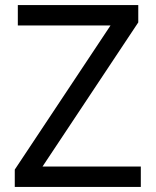

<svg xmlns="http://www.w3.org/2000/svg" viewBox="-20 -734 612 754"><path d="M533 0H38V-68L414 -634H50V-714H523V-646L147 -80H533Z"/></svg>

Font: Noto Sans Tifinagh Azawagh
Style: Regular
Weight: 400
Designer: JamraPatel
Foundry: JamraPatel LLC
Version: Version 2.006; ttfautohint (v1.8.4.7-5d5b)